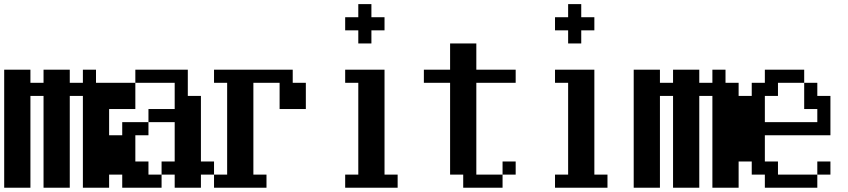

<svg xmlns="http://www.w3.org/2000/svg" viewBox="-20 -879 4040 915"><path d="M0 15.6V-546.9H125V-484.4H187.5V-546.9H312.5V-484.4H375V-546.9H437.5V-484.4H500V15.6H375V-421.9H312.5V15.6H187.5V-421.9H125V15.6Z M500 -359.4V-484.4H625V-546.9H875V-421.9H937.5V-109.4H1000V-46.9H937.5V15.6H812.5V-46.9H750V-109.4H812.5V-296.9H687.5V-359.4H812.5V-484.4H625V-359.4ZM500 -46.9V-234.4H562.5V-296.9H687.5V-234.4H625V-109.4H687.5V-46.9H750V15.6H562.5V-46.9Z M1000 15.6V-46.9H1062.5V-484.4H1000V-546.9H1375V-484.4H1437.5V-359.4H1312.5V-484.4H1187.5V-46.9H1250V15.6Z M1625 -734.4V-796.9H1687.5V-859.4H1750V-796.9H1812.5V-734.4H1750V-671.9H1687.5V-734.4ZM1625 15.6V-46.9H1687.5V-484.4H1625V-546.9H1812.5V-46.9H1875V15.6Z M2000 -484.4V-546.9H2125V-671.9H2250V-546.9H2437.5V-484.4H2250V-46.9H2375V15.6H2187.5V-46.9H2125V-484.4ZM2375 -46.9V-109.4H2437.5V-46.9Z M2625 -734.4V-796.9H2687.5V-859.4H2750V-796.9H2812.5V-734.4H2750V-671.9H2687.5V-734.4ZM2625 15.6V-46.9H2687.5V-484.4H2625V-546.9H2812.5V-46.9H2875V15.6Z M3000 15.6V-546.9H3125V-484.4H3187.5V-546.9H3312.5V-484.4H3375V-546.9H3437.5V-484.4H3500V15.6H3375V-421.9H3312.5V15.6H3187.5V-421.9H3125V15.6Z M3500 -109.4V-421.9H3562.5V-484.4H3625V-546.9H3812.5V-484.4H3875V-421.9H3937.5V-234.4H3625V-109.4H3687.5V-46.9H3875V15.6H3625V-46.9H3562.5V-109.4ZM3875 -46.9V-109.4H3937.5V-46.9ZM3812.5 -484.4H3687.5V-421.9H3625V-296.9H3875V-359.4H3812.5Z"/></svg>

Font: KH Dot Dougenzaka 16
Style: Regular
Weight: 400
Designer: Original version for X68000 by Keitarou Hiraki (http://hp.vector.co.jp/authors/VA000874/) / TrueType conversion by Homem
Version: Version 1.00.20150527